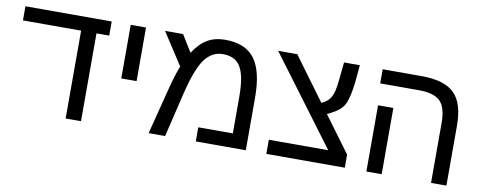

<svg xmlns="http://www.w3.org/2000/svg" viewBox="-56 -860 2790 1111"><g transform="rotate(10 1339.5 -304.5)"><path d="M452.1 -516.1V0H361.8V-516.1H20V-599.1H526.9V-516.1Z M638.7 -284.2V-599.1H728.5V-284.2Z M1193.4 -608.9Q1311.5 -608.9 1366 -536.9Q1420.4 -464.8 1420.4 -308.1V0H1126.5V-83H1329.6V-296.9Q1329.6 -418.5 1298.8 -471.7Q1268.1 -524.9 1194.3 -524.9Q1128.9 -524.9 1085.4 -464.8Q1043 -403.8 1007.3 -254.9L946.3 0H849.6L916.5 -262.2Q938.5 -351.1 962.4 -411.1L840.3 -599.1H946.3L1007.3 -500Q1045.4 -558.1 1089.1 -583.5Q1132.8 -608.9 1193.4 -608.9Z M2002 -77.1V0H1541V-83H1890.1L1504.9 -599.1H1617.2L1803.2 -346.2Q1841.3 -361.8 1858.2 -393.3Q1875 -424.8 1880.9 -490.2L1892.1 -599.1H1984.9L1975.1 -492.2Q1969.7 -449.7 1963.6 -422.9Q1957.5 -396 1949 -374.8Q1940.4 -353.5 1925.8 -338.9Q1911.1 -324.2 1893.3 -313Q1875.5 -301.8 1846.2 -288.1Z M2218.8 -389.2V0H2128.9V-389.2ZM2599.1 -351.1V0H2508.8V-352.1Q2508.8 -442.4 2472.4 -479.2Q2436 -516.1 2346.7 -516.1H2119.1V-599.1H2348.1Q2482.9 -599.1 2541 -541Q2599.1 -484.4 2599.1 -351.1Z"/></g></svg>

Font: Libra Sans Modern
Style: Regular
Weight: 400
Foundry: Stefan Peev, Context Ltd
Version: Version 1.000